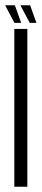

<svg xmlns="http://www.w3.org/2000/svg" viewBox="-40 -710 159 730"><path d="M14.5 0H64V-600H14.5ZM73 -623H98.5L74.5 -690H37.5ZM15 -623H40.5L16.5 -690H-20.5Z"/></svg>

Font: Anybody UltraCondensed Light
Style: Regular
Weight: 300
Width: 1
Version: Version 1.113;gftools[0.9.25]